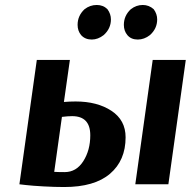

<svg xmlns="http://www.w3.org/2000/svg" viewBox="-20 -741 767 772"><path d="M320 -704Q342 -721 369 -721Q395 -721 412 -704Q426 -685 426 -663Q426 -626 397 -600Q374 -582 349 -582Q322 -582 306 -600Q292 -617 292 -641Q292 -678 320 -704ZM506 -704Q528 -721 554 -721Q579 -721 598 -704Q612 -685 612 -663Q612 -626 583 -600Q560 -582 534 -582Q507 -582 492 -600Q478 -617 478 -641Q478 -678 506 -704ZM237 -331Q261 -333 284 -333Q371 -333 428 -295.5Q485 -258 485 -189Q485 -96 422.5 -42.5Q360 11 238 11Q200 11 155 8.5Q110 6 84 3L58 0L128 -500H261ZM657 0H524L594 -500H727ZM270 -274Q253 -274 229 -271L198 -50Q214 -49 240 -49Q287 -49 315 -93Q343 -137 343 -197Q343 -274 270 -274Z"/></svg>

Font: Arsenal
Style: Bold Italic
Weight: 700
Italic angle: -9.10001°
Designer: Andrij Shevchenko
Foundry: Stairsfor
Version: Version 2.001;PS 002.001;hotconv 1.0.88;makeotf.lib2.5.64775